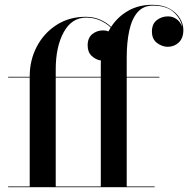

<svg xmlns="http://www.w3.org/2000/svg" viewBox="-20 -780 784 800"><path d="M13.8 -3H103.8V-457H13.8V-460H103.8V-462Q103.8 -529.5 133.4 -585.9Q163 -642.2 215.6 -676.1Q268.2 -710 337.2 -710Q370.5 -710 397.5 -698.1Q424.5 -686.1 442.9 -667.9Q470.2 -709.9 513.8 -734.9Q557.2 -760 615 -760Q656.5 -760 685.3 -744.4Q714.1 -728.8 729.1 -704.6Q744 -680.5 744 -655Q744 -621.2 725 -603.1Q706 -585 679 -585Q655.8 -585 634.4 -600.9Q613 -616.9 613 -648.6Q613 -680.4 633.4 -696.1Q653.8 -711.8 679.8 -711.8Q699.8 -711.8 716 -700.1Q732.2 -688.5 738.8 -668.4Q734.9 -699.9 704.9 -728.2Q675 -756.6 617 -756.6Q577 -756.6 553.1 -728.9Q529.1 -701.2 518.6 -652.4Q508 -603.5 508 -540V-460H644.2V-457H508V-3H624.2V0H13.8ZM212.2 -490V-460H400V-512Q400 -519.9 400.4 -527.8Q379.5 -530.9 362.4 -546.6Q345.2 -562.4 345.2 -590.6Q345.2 -622.4 364.6 -637.9Q384 -653.4 410 -653.4Q421.1 -653.4 431.9 -649.2Q436.2 -657.6 441.2 -665.4Q423.6 -682.9 397.3 -694.8Q371 -706.6 338.8 -706.6Q278.8 -706.6 245.5 -645.9Q212.2 -585.2 212.2 -490ZM212.2 -3H400V-457H212.2Z"/></svg>

Font: Bodoni* 72 Medium
Style: Regular
Weight: 500
Version: Version 1.002; ttfautohint (v0.97) -l 8 -r 50 -G 200 -x 14 -